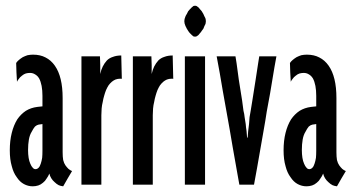

<svg xmlns="http://www.w3.org/2000/svg" viewBox="-20 -652 1244 678"><path d="M129.9 -120.1Q129.9 -120.1 129.9 -120.1Q129.9 -120.1 129.9 -120.1Q129.9 -105.5 128.9 -94.7Q127 -83 124 -74.2Q121.1 -64.5 116.2 -59.6Q111.3 -54.7 105.5 -54.7Q105.5 -54.7 105.5 -54.7Q105.5 -54.7 105.5 -54.7Q99.6 -54.7 95.7 -59.6Q90.8 -64.5 86.9 -74.2Q83 -83 81.1 -94.7Q79.1 -107.4 79.1 -122.1Q79.1 -122.1 79.1 -122.1Q79.1 -122.1 79.1 -122.1Q79.1 -142.6 82 -159.2Q85 -175.8 91.8 -186.5Q97.7 -198.2 103.5 -205.1Q110.4 -210.9 116.2 -211.9Q116.2 -211.9 123 -212.9Q129.9 -213.9 129.9 -213.9Q129.9 -213.9 129.9 -167Q129.9 -120.1 129.9 -120.1ZM234.4 -47.9Q234.4 -47.9 234.4 -47.9Q234.4 -47.9 234.4 -47.9Q227.5 -50.8 221.7 -55.7Q215.8 -61.5 210.9 -68.4Q206.1 -75.2 203.1 -86.9Q201.2 -98.6 201.2 -114.3Q201.2 -114.3 201.2 -138.7Q201.2 -163.1 201.2 -195.3Q201.2 -234.4 201.2 -270.5Q201.2 -305.7 201.2 -305.7Q201.2 -305.7 201.2 -305.7Q201.2 -305.7 201.2 -305.7Q201.2 -343.8 194.3 -372.1Q187.5 -400.4 173.8 -419.9Q160.2 -439.5 140.6 -449.2Q122.1 -459 96.7 -459Q96.7 -459 96.7 -459Q96.7 -459 96.7 -459Q86.9 -459 77.1 -457Q68.4 -454.1 60.5 -450.2Q52.7 -445.3 46.9 -440.4Q41 -435.5 37.1 -429.7Q37.1 -429.7 38.1 -396.5Q40 -363.3 40 -363.3Q40 -363.3 40 -363.3Q40 -363.3 40 -363.3Q42 -368.2 46.9 -374Q50.8 -379.9 57.6 -384.8Q64.5 -390.6 71.3 -392.6Q78.1 -394.5 85.9 -394.5Q85.9 -394.5 85.9 -394.5Q85.9 -394.5 85.9 -394.5Q95.7 -394.5 103.5 -389.6Q112.3 -384.8 118.2 -375Q124 -364.3 127 -348.6Q129.9 -333 129.9 -313.5Q129.9 -313.5 129.9 -294.9Q129.9 -276.4 129.9 -276.4Q129.9 -276.4 120.1 -275.4Q111.3 -274.4 111.3 -274.4Q111.3 -274.4 111.3 -274.4Q111.3 -274.4 111.3 -274.4Q88.9 -271.5 71.3 -260.7Q53.7 -249 41 -230.5Q28.3 -210 21.5 -182.6Q14.6 -155.3 14.6 -121.1Q14.6 -121.1 14.6 -121.1Q14.6 -121.1 14.6 -121.1Q14.6 -88.9 21.5 -65.4Q27.3 -42 39.1 -26.4Q49.8 -9.8 64.5 -2Q79.1 5.9 95.7 5.9Q95.7 5.9 95.7 5.9Q95.7 5.9 95.7 5.9Q105.5 5.9 115.2 2.9Q124 0 131.8 -6.8Q139.6 -12.7 144.5 -21.5Q150.4 -29.3 154.3 -39.1Q154.3 -39.1 154.3 -39.1Q154.3 -39.1 154.3 -39.1Q156.2 -30.3 161.1 -22.5Q166 -14.6 172.9 -8.8Q179.7 -2 187.5 2Q194.3 4.9 203.1 5.9Q203.1 5.9 218.8 -21.5Q234.4 -47.9 234.4 -47.9Z M408.2 -456.1Q408.2 -456.1 408.2 -456.1Q408.2 -456.1 408.2 -456.1Q391.6 -456.1 378.9 -451.2Q366.2 -447.3 357.4 -438.5Q348.6 -428.7 342.8 -417Q336.9 -405.3 334 -390.6Q334 -390.6 334 -421.9Q333 -453.1 333 -453.1Q333 -453.1 300.8 -453.1Q267.6 -453.1 267.6 -453.1Q267.6 -453.1 267.6 -394.5Q267.6 -335.9 267.6 -260.7Q267.6 -227.5 267.6 -195.3Q267.6 -162.1 267.6 -131.8Q267.6 -76.2 267.6 -38.1Q267.6 0 267.6 0Q267.6 0 302.7 0Q337.9 0 337.9 0Q337.9 0 337.9 -31.2Q337.9 -63.5 337.9 -104.5Q337.9 -154.3 337.9 -199.2Q337.9 -245.1 337.9 -245.1Q337.9 -245.1 337.9 -245.1Q337.9 -245.1 337.9 -245.1Q337.9 -256.8 338.9 -268.6Q339.8 -280.3 342.8 -292Q344.7 -303.7 347.7 -313.5Q350.6 -324.2 354.5 -334Q358.4 -342.8 363.3 -350.6Q368.2 -357.4 375 -363.3Q380.9 -368.2 387.7 -371.1Q395.5 -374 403.3 -374Q403.3 -374 406.2 -374Q408.2 -374 408.2 -374Q408.2 -374 408.2 -374Q408.2 -374 408.2 -374Q409.2 -374 409.2 -374Q409.2 -374 410.2 -373Q410.2 -373 409.2 -414.1Q408.2 -456.1 408.2 -456.1Z M589.8 -456.1Q589.8 -456.1 589.8 -456.1Q589.8 -456.1 589.8 -456.1Q573.2 -456.1 560.5 -451.2Q547.9 -447.3 539.1 -438.5Q530.3 -428.7 524.4 -417Q518.6 -405.3 515.6 -390.6Q515.6 -390.6 515.6 -421.9Q514.6 -453.1 514.6 -453.1Q514.6 -453.1 482.4 -453.1Q449.2 -453.1 449.2 -453.1Q449.2 -453.1 449.2 -394.5Q449.2 -335.9 449.2 -260.7Q449.2 -227.5 449.2 -195.3Q449.2 -162.1 449.2 -131.8Q449.2 -76.2 449.2 -38.1Q449.2 0 449.2 0Q449.2 0 484.4 0Q519.5 0 519.5 0Q519.5 0 519.5 -31.2Q519.5 -63.5 519.5 -104.5Q519.5 -154.3 519.5 -199.2Q519.5 -245.1 519.5 -245.1Q519.5 -245.1 519.5 -245.1Q519.5 -245.1 519.5 -245.1Q519.5 -256.8 520.5 -268.6Q521.5 -280.3 524.4 -292Q526.4 -303.7 529.3 -313.5Q532.2 -324.2 536.1 -334Q540 -342.8 544.9 -350.6Q549.8 -357.4 556.6 -363.3Q562.5 -368.2 569.3 -371.1Q577.1 -374 585 -374Q585 -374 587.9 -374Q589.8 -374 589.8 -374Q589.8 -374 589.8 -374Q589.8 -374 589.8 -374Q590.8 -374 590.8 -374Q590.8 -374 591.8 -373Q591.8 -373 590.8 -414.1Q589.8 -456.1 589.8 -456.1Z M704.1 0Q704.1 0 704.1 -58.6Q704.1 -117.2 704.1 -192.4Q704.1 -252.9 704.1 -312.5Q704.1 -371.1 704.1 -409.2Q704.1 -429.7 704.1 -441.4Q704.1 -453.1 704.1 -453.1Q704.1 -453.1 668.9 -453.1Q632.8 -453.1 632.8 -453.1Q632.8 -453.1 632.8 -394.5Q632.8 -335.9 632.8 -260.7Q632.8 -227.5 632.8 -195.3Q632.8 -162.1 632.8 -131.8Q632.8 -76.2 632.8 -38.1Q632.8 0 632.8 0Q632.8 0 668.9 0Q704.1 0 704.1 0ZM707 -577.1Q707 -581.1 706.1 -585Q705.1 -588.9 702.1 -593.8Q700.2 -598.6 698.2 -602.5Q695.3 -607.4 692.4 -612.3Q689.5 -616.2 686.5 -619.1Q683.6 -623 680.7 -626Q676.8 -628.9 673.8 -630.9Q670.9 -631.8 668.9 -631.8Q668.9 -631.8 668.9 -631.8Q668.9 -631.8 668.9 -631.8Q666 -631.8 663.1 -630.9Q660.2 -628.9 657.2 -626Q654.3 -623 650.4 -619.1Q647.5 -616.2 644.5 -612.3Q641.6 -607.4 639.6 -602.5Q636.7 -598.6 634.8 -593.8Q632.8 -588.9 631.8 -585Q630.9 -581.1 630.9 -577.1Q630.9 -577.1 630.9 -577.1Q630.9 -577.1 630.9 -577.1Q630.9 -573.2 631.8 -569.3Q632.8 -565.4 634.8 -560.5Q636.7 -555.7 639.6 -550.8Q641.6 -546.9 644.5 -543Q647.5 -538.1 650.4 -535.2Q654.3 -531.2 657.2 -528.3Q660.2 -525.4 663.1 -523.4Q666 -522.5 668.9 -522.5Q668.9 -522.5 668.9 -522.5Q668.9 -522.5 668.9 -522.5Q670.9 -522.5 673.8 -523.4Q676.8 -525.4 680.7 -528.3Q683.6 -531.2 686.5 -535.2Q689.5 -538.1 692.4 -543Q695.3 -546.9 698.2 -550.8Q700.2 -555.7 702.1 -560.5Q705.1 -565.4 706.1 -569.3Q707 -573.2 707 -577.1Q707 -577.1 707 -577.1Q707 -577.1 707 -577.1Z M956.1 -453.1Q956.1 -453.1 925.8 -453.1Q895.5 -453.1 895.5 -453.1Q895.5 -453.1 891.6 -428.7Q887.7 -403.3 882.8 -371.1Q877 -332 871.1 -296.9Q865.2 -260.7 865.2 -260.7Q865.2 -260.7 865.2 -260.7Q865.2 -260.7 865.2 -260.7Q863.3 -250 861.3 -238.3Q860.4 -225.6 859.4 -213.9Q857.4 -201.2 856.4 -189.5Q855.5 -177.7 854.5 -166Q854.5 -166 853.5 -166Q852.5 -166 852.5 -166Q852.5 -166 852.5 -166Q852.5 -166 852.5 -166Q851.6 -177.7 850.6 -189.5Q848.6 -201.2 847.7 -213.9Q845.7 -225.6 843.8 -238.3Q842.8 -250 839.8 -260.7Q839.8 -260.7 835 -296.9Q829.1 -332 823.2 -371.1Q818.4 -403.3 815.4 -428.7Q811.5 -453.1 811.5 -453.1Q811.5 -453.1 778.3 -453.1Q745.1 -453.1 745.1 -453.1Q745.1 -453.1 755.9 -394.5Q765.6 -335.9 779.3 -260.7Q785.2 -228.5 791 -195.3Q796.9 -163.1 801.8 -131.8Q811.5 -77.1 818.4 -38.1Q825.2 0 825.2 0Q825.2 0 851.6 0Q877 0 877 0Q877 0 887.7 -58.6Q897.5 -117.2 911.1 -192.4Q917 -224.6 921.9 -257.8Q927.7 -291 933.6 -321.3Q943.4 -377 949.2 -415Q956.1 -453.1 956.1 -453.1Z M1096.7 -120.1Q1096.7 -120.1 1096.7 -120.1Q1096.7 -120.1 1096.7 -120.1Q1096.7 -105.5 1095.7 -94.7Q1093.8 -83 1090.8 -74.2Q1087.9 -64.5 1083 -59.6Q1078.1 -54.7 1072.3 -54.7Q1072.3 -54.7 1072.3 -54.7Q1072.3 -54.7 1072.3 -54.7Q1066.4 -54.7 1062.5 -59.6Q1057.6 -64.5 1053.7 -74.2Q1049.8 -83 1047.9 -94.7Q1045.9 -107.4 1045.9 -122.1Q1045.9 -122.1 1045.9 -122.1Q1045.9 -122.1 1045.9 -122.1Q1045.9 -142.6 1048.8 -159.2Q1051.8 -175.8 1058.6 -186.5Q1064.5 -198.2 1070.3 -205.1Q1077.1 -210.9 1083 -211.9Q1083 -211.9 1089.8 -212.9Q1096.7 -213.9 1096.7 -213.9Q1096.7 -213.9 1096.7 -167Q1096.7 -120.1 1096.7 -120.1ZM1201.2 -47.9Q1201.2 -47.9 1201.2 -47.9Q1201.2 -47.9 1201.2 -47.9Q1194.3 -50.8 1188.5 -55.7Q1182.6 -61.5 1177.7 -68.4Q1172.9 -75.2 1169.9 -86.9Q1168 -98.6 1168 -114.3Q1168 -114.3 1168 -138.7Q1168 -163.1 1168 -195.3Q1168 -234.4 1168 -270.5Q1168 -305.7 1168 -305.7Q1168 -305.7 1168 -305.7Q1168 -305.7 1168 -305.7Q1168 -343.8 1161.1 -372.1Q1154.3 -400.4 1140.6 -419.9Q1127 -439.5 1107.4 -449.2Q1088.9 -459 1063.5 -459Q1063.5 -459 1063.5 -459Q1063.5 -459 1063.5 -459Q1053.7 -459 1043.9 -457Q1035.2 -454.1 1027.3 -450.2Q1019.5 -445.3 1013.7 -440.4Q1007.8 -435.5 1003.9 -429.7Q1003.9 -429.7 1004.9 -396.5Q1006.8 -363.3 1006.8 -363.3Q1006.8 -363.3 1006.8 -363.3Q1006.8 -363.3 1006.8 -363.3Q1008.8 -368.2 1013.7 -374Q1017.6 -379.9 1024.4 -384.8Q1031.2 -390.6 1038.1 -392.6Q1044.9 -394.5 1052.7 -394.5Q1052.7 -394.5 1052.7 -394.5Q1052.7 -394.5 1052.7 -394.5Q1062.5 -394.5 1070.3 -389.6Q1079.1 -384.8 1085 -375Q1090.8 -364.3 1093.8 -348.6Q1096.7 -333 1096.7 -313.5Q1096.7 -313.5 1096.7 -294.9Q1096.7 -276.4 1096.7 -276.4Q1096.7 -276.4 1086.9 -275.4Q1078.1 -274.4 1078.1 -274.4Q1078.1 -274.4 1078.1 -274.4Q1078.1 -274.4 1078.1 -274.4Q1055.7 -271.5 1038.1 -260.7Q1020.5 -249 1007.8 -230.5Q995.1 -210 988.3 -182.6Q981.4 -155.3 981.4 -121.1Q981.4 -121.1 981.4 -121.1Q981.4 -121.1 981.4 -121.1Q981.4 -88.9 988.3 -65.4Q994.1 -42 1005.9 -26.4Q1016.6 -9.8 1031.2 -2Q1045.9 5.9 1062.5 5.9Q1062.5 5.9 1062.5 5.9Q1062.5 5.9 1062.5 5.9Q1072.3 5.9 1082 2.9Q1090.8 0 1098.6 -6.8Q1106.4 -12.7 1111.3 -21.5Q1117.2 -29.3 1121.1 -39.1Q1121.1 -39.1 1121.1 -39.1Q1121.1 -39.1 1121.1 -39.1Q1123 -30.3 1127.9 -22.5Q1132.8 -14.6 1139.6 -8.8Q1146.5 -2 1154.3 2Q1161.1 4.9 1169.9 5.9Q1169.9 5.9 1185.5 -21.5Q1201.2 -47.9 1201.2 -47.9Z"/></svg>

Font: AgendaMediumCondGoodkids
Style: AgendaMediumCondGoodkids
Weight: 500
Designer: ""
Version: ""